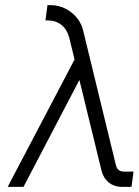

<svg xmlns="http://www.w3.org/2000/svg" viewBox="-20 -732 544 752"><path d="M166 -712 158 -652H167Q199 -652 221 -634Q243 -616 251 -585L272 -499L10 0H72L291 -419L378 -62Q386 -33 406 -17Q428 0 457 0H495L503 -60H465Q440 -60 434 -85L307 -607Q297 -654 260 -683Q223 -712 176 -712Z"/></svg>

Font: Unageo
Style: Light-Italic
Weight: 300
Designer: Richard Sepsi
Foundry: Richard Sepsi
Version: Version 2.000